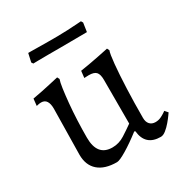

<svg xmlns="http://www.w3.org/2000/svg" viewBox="-152 -752 846 884"><g transform="rotate(-30 270.5 -310.5)"><path d="M90 -347Q90 -373 81 -387Q72 -401 53 -401Q45 -401 36.5 -399Q28 -397 28 -397L32 -434Q55 -438 80 -443Q105 -448 126.5 -453Q148 -458 161.5 -461Q175 -464 175 -464L181 -452Q176 -439 171.5 -407.5Q167 -376 163 -334Q159 -292 157 -245.5Q155 -199 155 -155Q155 -57 235 -57Q270 -57 300.5 -76.5Q331 -96 356 -114V-346Q356 -376 345 -388Q334 -400 306 -400Q302 -400 292 -399.5Q282 -399 282 -399L286 -435Q313 -439 340 -444Q367 -449 389.5 -453.5Q412 -458 426 -461Q440 -464 440 -464L446 -452Q440 -437 435 -385Q430 -333 427 -259Q424 -185 424 -105Q424 -83 435 -71Q446 -59 465 -59Q481 -59 494.5 -65.5Q508 -72 516.5 -78Q525 -84 525 -84L539 -68Q539 -68 530.5 -56Q522 -44 508.5 -28Q495 -12 480 0Q465 12 452 12Q371 12 363 -69L358 -71Q310 -34 271.5 -11Q233 12 219 12Q155 12 120.5 -18Q86 -48 86 -104ZM112 -574 106 -583 116 -628Q116 -628 131.5 -628Q147 -628 171 -627.5Q195 -627 221.5 -627Q248 -627 270 -627Q295 -627 325 -628.5Q355 -630 377 -631.5Q399 -633 399 -633L405 -623L398 -576L256 -575Q227 -575 193 -575Q159 -575 135.5 -574.5Q112 -574 112 -574Z"/></g></svg>

Font: Alegreya
Style: Regular
Weight: 400
Designer: Juan Pablo del Peral
Foundry: Huerta Tipografica
Version: Version 2.009